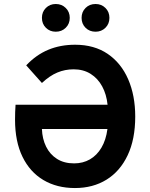

<svg xmlns="http://www.w3.org/2000/svg" viewBox="-20 -938 759 970"><path d="M358.6 12Q267.3 12 199.3 -28.4Q131.3 -68.7 93.7 -145.8Q56 -223 56 -333Q56 -353.1 56.6 -372.1Q57.2 -391 58.6 -409H523.4Q518.1 -461.1 496.3 -501.4Q474.5 -541.8 437.9 -564.8Q401.3 -587.8 351.8 -587.8Q308.4 -587.8 269.8 -571.6Q231.1 -555.5 191.8 -518.8L112.4 -607.8Q162.6 -661 223.8 -686.5Q284.9 -712 359.6 -712Q456.2 -712 524.1 -665.8Q592 -619.5 627.6 -537.5Q663.2 -455.5 663.2 -349Q663.2 -234.5 625 -153.8Q586.9 -73 518.4 -30.5Q449.9 12 358.6 12ZM354.4 -112.6Q398.9 -112.6 434.2 -132.8Q469.5 -153.1 492.4 -191.8Q515.4 -230.5 522.8 -286.2H191.8Q193.6 -236.5 212.9 -197.2Q232.2 -158 267.9 -135.3Q303.7 -112.6 354.4 -112.6ZM462.8 -777.8Q432.2 -777.8 412.2 -797.7Q392.2 -817.6 392.2 -847.8Q392.2 -877.9 412.2 -897.8Q432.2 -917.8 462.8 -917.8Q492.6 -917.8 512.7 -897.8Q532.8 -877.9 532.8 -847.8Q532.8 -817.6 512.7 -797.7Q492.6 -777.8 462.8 -777.8ZM261.8 -777.8Q231.8 -777.8 211.8 -797.7Q191.8 -817.6 191.8 -847.8Q191.8 -877.9 211.8 -897.8Q231.8 -917.8 261.8 -917.8Q291.9 -917.8 312.1 -897.8Q332.4 -877.9 332.4 -847.8Q332.4 -817.6 312.1 -797.7Q291.9 -777.8 261.8 -777.8Z"/></svg>

Font: Overpass
Style: Regular
Weight: 400
Designer: Delve Withrington, Dave Bailey, Thomas Jockin
Foundry: Delve Fonts LLC
Version: Version 4.000